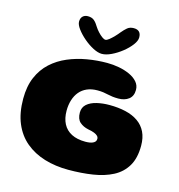

<svg xmlns="http://www.w3.org/2000/svg" viewBox="-129 -986 1065 1141"><g transform="rotate(15 403.5 -416.0)"><path d="M394.5 41Q314.5 41 247.2 20.5Q180 0 130.2 -41.5Q80.5 -83 53.5 -147Q26.5 -211 26.5 -298.5Q26.5 -375 50.8 -431.2Q75 -487.5 117.5 -526.2Q160 -565 215 -588.2Q270 -611.5 331.5 -622Q393 -632.5 454.5 -632.5Q491 -632.5 527.2 -625.8Q563.5 -619 593.8 -605.2Q624 -591.5 642.2 -570.5Q660.5 -549.5 660.5 -521.5Q660.5 -483 635.5 -464Q610.5 -445 572 -445Q551.5 -445 536 -447Q520.5 -449 506.5 -452.2Q492.5 -455.5 476.8 -457.8Q461 -460 440.5 -460Q404.5 -460 377 -448Q349.5 -436 331.2 -414.2Q313 -392.5 303.5 -362.2Q294 -332 294 -296Q294 -249 311.5 -215.5Q329 -182 363.8 -164.2Q398.5 -146.5 449 -146.5Q462 -146.5 473.8 -148.2Q485.5 -150 494.5 -154Q503.5 -158 508.8 -164.5Q514 -171 514 -181Q514 -191 507 -198.5Q500 -206 485.2 -212Q470.5 -218 447 -222Q415.5 -228.5 394.2 -247.2Q373 -266 373 -306Q373 -338 395.2 -357.5Q417.5 -377 454 -385.8Q490.5 -394.5 532 -394.5Q587 -394.5 632 -384Q677 -373.5 709.2 -351Q741.5 -328.5 758.8 -293.2Q776 -258 776 -208.5Q776 -132.5 746.8 -83.5Q717.5 -34.5 665.5 -7.5Q613.5 19.5 544.2 30.2Q475 41 394.5 41ZM408 -676Q384.5 -676 353.8 -692Q323 -708 294.5 -732.5Q266 -757 247.2 -782.5Q228.5 -808 228.5 -826.5Q228.5 -848 240.5 -859.5Q252.5 -871 271.5 -871Q297 -871 311.5 -858Q326 -845 338.5 -823.5Q347 -810 360 -795.8Q373 -781.5 386 -772Q399 -762.5 407.5 -762.5Q416 -762.5 429.5 -773.2Q443 -784 457.5 -799Q472 -814 482.5 -827.5Q499 -847.5 514.2 -860.2Q529.5 -873 553.5 -873Q598.5 -873 598.5 -827.5Q598.5 -807 579 -781Q559.5 -755 529.2 -731Q499 -707 466.5 -691.5Q434 -676 408 -676Z"/></g></svg>

Font: Gluten Thin ExtraBold
Style: Regular
Weight: 800
Version: Version 1.300